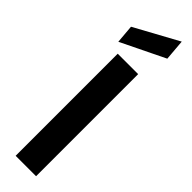

<svg xmlns="http://www.w3.org/2000/svg" viewBox="-328 -946 931 931"><g transform="rotate(45 137.5 -480.5)"><path d="M67 0V-700H207V0ZM28 -743 20 -838 245 -961 254 -853Z"/></g></svg>

Font: DM Sans 18pt ExtraBold
Style: Regular
Weight: 800
Designer: Colophon Foundry, Jonny Pinhorn
Foundry: Colophon Foundry
Version: Version 4.004;gftools[0.9.30]